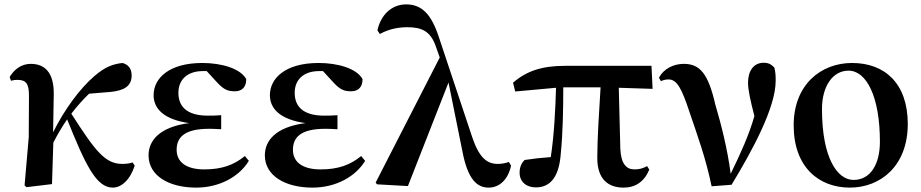

<svg xmlns="http://www.w3.org/2000/svg" viewBox="-20 -839 4198 875"><path d="M494 16C532 16 572 -17 594 -84L584 -99C575 -95 558 -92 537 -92C458 -92 413 -153 305 -321C332 -356 359 -386 386 -412L483 -420C546 -426 580 -447 580 -495C580 -530 561 -546 538 -552C495 -547 460 -535 411 -493C343 -435 272 -337 222 -236L225 -410C226 -510 183 -548 120 -548C75 -548 43 -520 24 -488L30 -471C40 -474 49 -475 59 -475C98 -475 112 -459 112 -403L111 -214L92 6L101 14L217 0L223 -189C246 -233 262 -260 286 -295C370 -86 419 16 494 16Z M874 16C982 16 1071 -35 1114 -106L1096 -128C1046 -87 991 -67 911 -67C824 -67 785 -104 785 -156C785 -212 819 -252 932 -252C944 -252 957 -252 988 -250V-314C963 -312 947 -312 927 -312C830 -312 793 -355 793 -416C793 -477 835 -515 904 -515H922L967 -466C1002 -427 1022 -423 1051 -423C1084 -423 1103 -444 1102 -479C1075 -527 990 -552 902 -552C751 -552 680 -483 680 -405C680 -343 728 -294 842 -278C706 -260 657 -198 657 -131C657 -38 750 16 874 16Z M1404 16C1512 16 1601 -35 1644 -106L1626 -128C1576 -87 1521 -67 1441 -67C1354 -67 1315 -104 1315 -156C1315 -212 1349 -252 1462 -252C1474 -252 1487 -252 1518 -250V-314C1493 -312 1477 -312 1457 -312C1360 -312 1323 -355 1323 -416C1323 -477 1365 -515 1434 -515H1452L1497 -466C1532 -427 1552 -423 1581 -423C1614 -423 1633 -444 1632 -479C1605 -527 1520 -552 1432 -552C1281 -552 1210 -483 1210 -405C1210 -343 1258 -294 1372 -278C1236 -260 1187 -198 1187 -131C1187 -38 1280 16 1404 16Z M2207 16C2257 16 2296 -22 2309 -84L2299 -101C2285 -95 2264 -92 2249 -92C2200 -92 2164 -119 2132 -214L1981 -667C1946 -775 1902 -819 1831 -819C1763 -819 1715 -769 1700 -701L1711 -684C1740 -700 1781 -715 1836 -715C1902 -715 1943 -697 1967 -625L1984 -577L1692 -7L1698 1L1839 9L2024 -463L2087 -151C2112 -18 2156 16 2207 16Z M2822 16C2876 16 2916 -11 2939 -66L2929 -82C2910 -72 2896 -67 2871 -67C2835 -67 2810 -92 2807 -161L2800 -439L2954 -434L2949 -539H2555C2449 -539 2379 -515 2318 -462L2328 -422L2514 -439C2511 -343 2506 -228 2490 -123C2448 -120 2410 -116 2371 -110C2355 -95 2348 -75 2348 -52C2348 -10 2379 15 2422 15C2492 15 2529 -38 2536 -143C2545 -232 2547 -345 2547 -441H2717C2710 -327 2702 -207 2702 -119C2702 -23 2751 16 2822 16Z M3223 10 3314 3C3408 -152 3515 -348 3515 -471C3515 -496 3514 -511 3509 -531C3495 -546 3482 -553 3460 -553C3414 -553 3389 -515 3389 -462C3389 -429 3400 -380 3418 -310C3392 -220 3356 -142 3310 -47C3295 -161 3267 -271 3240 -362C3208 -503 3170 -548 3096 -548C3050 -548 3005 -526 2983 -485L2992 -469C3002 -474 3013 -477 3027 -477C3065 -477 3087 -436 3123 -326C3157 -226 3197 -117 3223 10Z M3853 16C3993 16 4117 -83 4117 -274C4117 -458 4013 -552 3863 -552C3721 -552 3597 -453 3597 -268C3597 -76 3713 16 3853 16ZM3870 -19C3795 -19 3726 -121 3726 -342C3726 -446 3775 -517 3847 -517C3929 -517 3990 -398 3990 -193C3990 -92 3948 -19 3870 -19Z"/></svg>

Font: Noto Serif JP
Style: Bold
Weight: 700
Designer: Ryoko NISHIZUKA 西塚涼子 (kana & ideographs); Frank Grießhammer (Latin, Greek & Cyrillic); Wenlong ZHANG 张文龙 (bopomofo); San
Foundry: Adobe
Version: Version 2.001;hotconv 1.1.0;makeotfexe 2.6.0